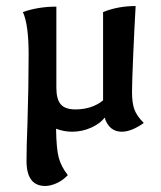

<svg xmlns="http://www.w3.org/2000/svg" viewBox="-20 -437 534 637"><path d="M68 97Q68 46 71 -23Q75 -153 75 -257Q75 -355 56 -397Q107 -415 167 -415V-146Q167 -108 181.5 -91Q196 -74 230 -74Q285 -74 322 -104V-397Q372 -417 430 -417Q426 -348 422 -255.5Q418 -163 418 -132Q418 -95 426 -73.5Q434 -52 457 -29Q416 0 384 0Q342 0 327 -47Q314 -28 283.5 -14Q253 0 219 0Q192 0 166 -10Q167 57 175 86.5Q183 116 205 144Q188 162 167.5 171Q147 180 130 180Q68 180 68 97Z"/></svg>

Font: Mirza Medium
Style: Regular
Weight: 500
Designer: Arabic design by Kourosh Beigpour, Latin design by Eduardo Tunni, engineering by Lasse Fister
Version: Version 1.0010g